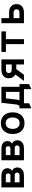

<svg xmlns="http://www.w3.org/2000/svg" viewBox="1791 -2354 730 4352"><g transform="rotate(-90 2156.0 -178.0)"><path d="M84 0V-511H339Q408.5 -511 447.8 -491.2Q487 -471.5 503 -440Q519 -408.5 519 -374Q519 -339.5 503 -311.8Q487 -284 457 -269Q500.5 -253.5 518.8 -219.2Q537 -185 537 -152Q537 -116 519.8 -81Q502.5 -46 461.5 -23Q420.5 0 350 0ZM199 -100H362Q393.5 -100 406.8 -117.5Q420 -135 420 -155Q420 -176 406.8 -192.5Q393.5 -209 362 -209H199ZM199 -307H354Q379 -307 390.5 -323Q402 -339 402 -359Q402 -373 396.8 -384.8Q391.5 -396.5 381 -403.8Q370.5 -411 354 -411H199Z M700 0V-511H955Q1024.5 -511 1063.8 -491.2Q1103 -471.5 1119 -440Q1135 -408.5 1135 -374Q1135 -339.5 1119 -311.8Q1103 -284 1073 -269Q1116.5 -253.5 1134.8 -219.2Q1153 -185 1153 -152Q1153 -116 1135.8 -81Q1118.5 -46 1077.5 -23Q1036.5 0 966 0ZM815 -100H978Q1009.5 -100 1022.8 -117.5Q1036 -135 1036 -155Q1036 -176 1022.8 -192.5Q1009.5 -209 978 -209H815ZM815 -307H970Q995 -307 1006.5 -323Q1018 -339 1018 -359Q1018 -373 1012.8 -384.8Q1007.5 -396.5 997 -403.8Q986.5 -411 970 -411H815Z M1540 12Q1464.5 12 1409.5 -20.5Q1354.5 -53 1324.8 -112.8Q1295 -172.5 1295 -255Q1295 -336.5 1324.8 -396.8Q1354.5 -457 1409.5 -490Q1464.5 -523 1540 -523Q1616 -523 1671 -490.2Q1726 -457.5 1755.5 -397.2Q1785 -337 1785 -255Q1785 -173 1755.5 -113Q1726 -53 1671 -20.5Q1616 12 1540 12ZM1540 -98Q1603 -98 1636 -141Q1669 -184 1669 -255Q1669 -326.5 1636.5 -370.2Q1604 -414 1540 -414Q1478 -414 1444.5 -370.5Q1411 -327 1411 -255Q1411 -184 1444.5 -141Q1478 -98 1540 -98Z M1876 167V-102H1925Q1943 -112.5 1952.2 -132.8Q1961.5 -153 1965 -183L2002 -511H2364V-102H2426V117L2311 167V0H1991V117ZM2056 -102H2249V-409H2102L2076 -169Q2074 -149 2068.5 -132.8Q2063 -116.5 2056 -102Z M2871 0V-174H2751Q2661 -174 2609.5 -219Q2558 -264 2558 -342Q2558 -421 2610 -466Q2662 -511 2751 -511H2986V0ZM2499 0 2670 -231H2807L2637 0ZM2751 -277H2871V-408H2751Q2716 -408 2696 -390.5Q2676 -373 2676 -342Q2676 -311.5 2696 -294.2Q2716 -277 2751 -277Z M3331 0V-409H3155V-511H3621V-409H3445V0Z M3806 0V-511H3921V-337H4046Q4136 -337 4187.5 -292Q4239 -247 4239 -169Q4239 -90.5 4187.2 -45.2Q4135.5 0 4046 0ZM3921 -102H4047Q4082.5 -102 4102.2 -120.2Q4122 -138.5 4122 -169Q4122 -200 4102.2 -217.5Q4082.5 -235 4047 -235H3921Z"/></g></svg>

Font: Overpass Mono
Style: Bold
Weight: 700
Monospace: yes
Designer: Delve Withrington, Dave Bailey
Foundry: Delve Fonts LLC
Version: Version 4.000